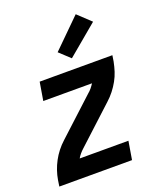

<svg xmlns="http://www.w3.org/2000/svg" viewBox="-143 -860 785 948"><g transform="rotate(-20 250.0 -386.0)"><path d="M3 0 8 -33Q12 -57 20 -80.5Q28 -104 40 -126.5Q52 -149 68 -169.5Q84 -190 104 -208L294 -383Q305 -392 313.5 -402.5Q322 -413 329 -424H73L89 -520H471L466 -488Q461 -463 453.5 -439.5Q446 -416 433.5 -393.5Q421 -371 405 -350.5Q389 -330 369 -312L179 -137Q169 -128 160 -117.5Q151 -107 145 -96H401L385 0ZM278 -574 222 -626 370 -772 438 -708Z"/></g></svg>

Font: Iosevka Term Curly
Style: Bold Italic
Weight: 700
Italic angle: -9°
Designer: Belleve Invis
Foundry: Belleve Invis
Version: Version 32.3.0